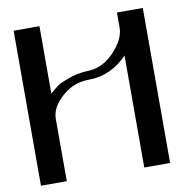

<svg xmlns="http://www.w3.org/2000/svg" viewBox="-83 -833 915 915"><g transform="rotate(-10 375.0 -375.0)"><path d="M354.5 -458Q280.3 -458 223.6 -407.2Q167 -356.4 167 -301.8V0H42V-750H167V-423.8Q194.3 -447.3 206.1 -456.1Q217.8 -464.8 259.8 -481Q301.8 -497.1 354.5 -500Q426.8 -500 484.4 -560.5Q542 -621.1 542 -676.8V-750H667V0H542V-542Q460.9 -458 354.5 -458Z"/></g></svg>

Font: okolaks
Style: Bold
Weight: 600
Width: 8
Version: Version 000.6.0